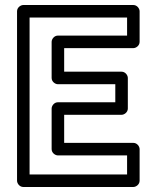

<svg xmlns="http://www.w3.org/2000/svg" viewBox="-20 -721 601 766"><path d="M98 -25V-651H487V-579H211C195.9 -579 186 -564.7 186 -554V-410C186 -394.9 200.3 -385 211 -385H440V-313H211C195.9 -313 186 -298.7 186 -288V-126C186 -110.9 200.3 -101 211 -101H487V-25ZM48 0C48 10.7 57.9 25 73 25H512C522.7 25 537 15.1 537 0V-126C537 -136.7 527.1 -151 512 -151H236V-263H465C475.7 -263 490 -272.9 490 -288V-410C490 -420.7 480.1 -435 465 -435H236V-529H512C522.7 -529 537 -538.9 537 -554V-676C537 -686.7 527.1 -701 512 -701H73C62.3 -701 48 -691.1 48 -676Z"/></svg>

Font: Fog Sans
Style: Outline
Weight: 700
Foundry: Intel Corporation
Version: Version 1.00